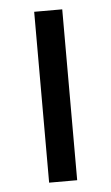

<svg xmlns="http://www.w3.org/2000/svg" viewBox="-45 -568 347 600"><g transform="rotate(-5 129.0 -268.0)"><path d="M173 0H85V-536H173Z"/></g></svg>

Font: Noto Sans Siddham
Style: Regular
Weight: 400
Designer: Monotype Design Team
Foundry: Monotype Imaging Inc.
Version: Version 2.004; ttfautohint (v1.8.4.7-5d5b)